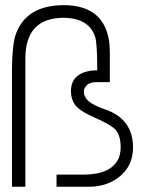

<svg xmlns="http://www.w3.org/2000/svg" viewBox="-20 -708 550 728"><path d="M25.4 0V-446.3Q26.4 -532.2 37.1 -569.3Q73.2 -687.5 220.7 -688.5Q381.8 -688.5 395.5 -536.1Q396.5 -521.5 396.5 -505.9V-396.5H344.7Q310.5 -396.5 299.8 -371.1Q297.9 -365.2 297.9 -361.3Q297.9 -333 330.1 -314.5Q350.6 -302.7 381.8 -292Q483.4 -255.9 484.4 -150.4Q484.4 -66.4 413.1 -24.4Q371.1 0 319.3 0H194.3V-45.9H295.9Q401.4 -45.9 429.7 -107.4Q437.5 -127 437.5 -149.4Q437.5 -202.1 411.1 -222.7Q398.4 -233.4 363.3 -251Q355.5 -254.9 337.9 -262.7Q281.2 -287.1 263.7 -311.5Q249 -333 249 -362.3Q249 -426.8 321.3 -439.5Q335 -441.4 348.6 -441.4V-453.1Q348.6 -540 340.8 -568.4Q317.4 -639.6 220.7 -640.6Q76.2 -639.6 76.2 -486.3V0Z"/></svg>

Font: Post No Bills Jaffna
Style: Regular
Weight: 400
Designer: Kosala Senevirathne, Siva Puranthara, Lasantha Premarathna, Tharique Azeez
Foundry: Mooniak
Version: Version 1.220 ; ttfautohint (v1.6)